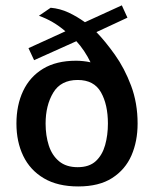

<svg xmlns="http://www.w3.org/2000/svg" viewBox="-20 -667 563 701"><path d="M482.4 -215.8Q482.4 -151.4 460 -99.6Q437.5 -47.9 389.6 -17.1Q341.8 13.7 265.6 13.7Q190.4 13.7 140.1 -16.1Q89.8 -45.9 64.9 -97.7Q40 -149.4 40 -215.8Q40 -283.2 64.5 -335Q88.9 -386.7 137.2 -416Q185.5 -445.3 257.8 -445.3Q270.5 -445.3 284.2 -443.8Q297.9 -442.4 310.5 -439.5Q300.8 -460 287.1 -480.5Q273.4 -501 258.8 -516.6L104.5 -447.3L84 -491.2L218.8 -552.7Q174.8 -590.8 122.1 -609.4L165 -638.7Q199.2 -635.7 230.5 -621.1Q261.7 -606.4 290 -585.9L424.8 -647.5L445.3 -602.5L332 -549.8Q364.3 -516.6 399.4 -467.3Q434.6 -418 458.5 -354.5Q482.4 -291 482.4 -215.8ZM374 -215.8Q374 -285.2 348.6 -330.1Q323.2 -375 263.7 -375Q202.1 -375 174.3 -328.6Q146.5 -282.2 146.5 -215.8Q146.5 -171.9 158.2 -135.7Q169.9 -99.6 195.8 -78.1Q221.7 -56.6 263.7 -56.6Q305.7 -56.6 329.6 -78.6Q353.5 -100.6 363.8 -137.2Q374 -173.8 374 -215.8Z"/></svg>

Font: Namkio Khamti
Style: Bold
Weight: 700
Designer: Debbi Hosken
Foundry: SIL International
Version: Version 3.917